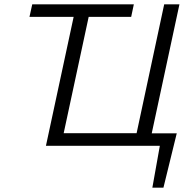

<svg xmlns="http://www.w3.org/2000/svg" viewBox="-20 -678 904 893"><path d="M602.8 0 743.7 -658H814.6L673.3 0ZM216.2 0 228.1 -58.5H662.7L650.4 0ZM193.7 0 335.1 -658H405L263.6 0ZM688.6 195 733.8 -58H802.1L740.1 195ZM660.7 0 673.1 -58H802.6L760.7 0ZM117.1 -599.5 130 -658H602.5L590.1 -599.5Z"/></svg>

Font: Ysabeau
Style: Bold Italic
Weight: 700
Italic angle: -12°
Designer: Christian Thalmann (Catharsis Fonts)
Version: Version 2.002